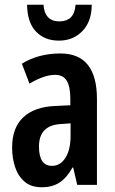

<svg xmlns="http://www.w3.org/2000/svg" viewBox="-20 -778 486 808"><path d="M234 -553Q312 -553 350 -504.5Q388 -456 388 -362V0H305L288 -73H285Q262 -31 231.5 -10.5Q201 10 155 10Q111 10 83.5 -13.5Q56 -37 43.5 -75Q31 -113 31 -157Q31 -240 77.5 -284Q124 -328 211 -332L276 -335V-362Q276 -413 261 -438Q246 -463 212 -463Q166 -463 104 -426L72 -510Q142 -553 234 -553ZM236 -256Q144 -251 144 -161Q144 -80 199 -80Q234 -80 255.5 -114Q277 -148 277 -207V-259ZM366 -758Q366 -688 327 -647.5Q288 -607 228 -607Q168 -607 131.5 -645Q95 -683 94 -758H163Q168 -688 230 -688Q260 -688 277.5 -704.5Q295 -721 298 -758Z"/></svg>

Font: Noto Sans Devanagari UI ExtraCondensed SemiBold
Style: Regular
Weight: 600
Width: 2
Designer: Jelle Bosma - Monotype Design Team
Foundry: Monotype Imaging Inc.
Version: Version 2.004; ttfautohint (v1.8.4.7-5d5b)